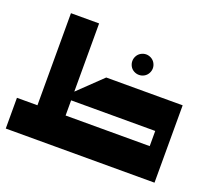

<svg xmlns="http://www.w3.org/2000/svg" viewBox="-103 -723 964 860"><g transform="rotate(20 379.0 -292.5)"><path d="M97.7 -585.4H231.9V-260.3L344.7 -368.7H709V0H0V-146.5H97.7ZM231.9 -218.8V-146.5H632.8V-218.8ZM478 -527.3Q490.2 -527.3 502 -521Q513.7 -514.6 520.3 -502.9Q526.9 -491.2 526.9 -478.5Q526.9 -465.8 520.3 -454.1Q513.7 -442.4 502.2 -436Q490.7 -429.7 478 -429.7Q465.3 -429.7 453.6 -436Q441.9 -442.4 435.5 -454.1Q429.2 -465.8 429.2 -478.5Q429.2 -491.2 435.8 -502.9Q442.4 -514.6 454.1 -521Q465.8 -527.3 478 -527.3Z"/></g></svg>

Font: Aqlam Corner
Style: Regular
Weight: 400
Designer: Developer/ Husham Jawad
Version: Version 1.00;December 29, 2020;FontCreator 13.0.0.2683 32-bi